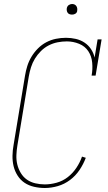

<svg xmlns="http://www.w3.org/2000/svg" viewBox="-20 -932 540 960"><path d="M204 8Q177 8 150.5 2Q124 -4 103 -18Q82 -32 68 -54Q54 -76 48 -101Q42 -126 42.5 -153.5Q43 -181 48 -208L105 -553Q109 -578 116.5 -602Q124 -626 137.5 -648.5Q151 -671 170 -690Q189 -709 212 -721Q235 -733 260 -738Q285 -743 310 -743Q335 -743 359 -737.5Q383 -732 402.5 -719Q422 -706 435 -686.5Q448 -667 453 -644L468 -735H488L458 -554H438Q444 -586 441 -618.5Q438 -651 421.5 -676Q405 -701 375.5 -713Q346 -725 314 -725Q291 -725 268 -720.5Q245 -716 223.5 -705Q202 -694 184.5 -676.5Q167 -659 154.5 -638.5Q142 -618 135 -595.5Q128 -573 124 -550L67 -205Q63 -181 62 -156.5Q61 -132 66.5 -109.5Q72 -87 84 -67Q96 -47 114.5 -34Q133 -21 156.5 -15.5Q180 -10 204 -10Q233 -10 263.5 -18.5Q294 -27 319 -46.5Q344 -66 362 -93Q380 -120 390 -149L409 -143Q397 -111 377.5 -82Q358 -53 330 -32Q302 -11 269 -1.5Q236 8 204 8ZM340 -859Q334 -859 328 -861Q322 -863 318.5 -868Q315 -873 314 -879Q313 -885 314 -891Q315 -896 317.5 -900Q320 -904 323.5 -906.5Q327 -909 331.5 -910.5Q336 -912 340 -912Q347 -912 352.5 -909.5Q358 -907 361.5 -902Q365 -897 366 -891Q367 -885 366 -879Q366 -874 363.5 -870Q361 -866 357 -863.5Q353 -861 349 -860Q345 -859 340 -859Z"/></svg>

Font: Iosevka Slab Thin
Style: Italic
Weight: 100
Italic angle: -9°
Monospace: yes
Designer: Belleve Invis
Foundry: Belleve Invis
Version: Version 11.1.1; ttfautohint (v1.8.3)